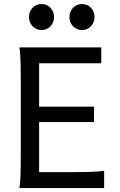

<svg xmlns="http://www.w3.org/2000/svg" viewBox="-20 -953 606 973"><path d="M456.5 -412.6V-334.5H178.2V-80.6H307.1Q391.6 -80.6 436.3 -81.8Q481 -83 507.8 -87.9V0H78.1Q83 -26.4 84.2 -73.7Q85.4 -121.1 85.4 -212.4V-500.5Q85.4 -591.8 84.2 -639.2Q83 -686.5 78.1 -712.9H493.2V-632.3H178.2V-412.6ZM395.5 -932.6Q422.9 -932.6 440.9 -913.3Q459 -894 459 -866.7Q459 -839.4 440.9 -820.1Q422.9 -800.8 395.5 -800.8Q377.9 -800.8 363.3 -809.6Q348.6 -818.4 340.3 -833.5Q332 -848.6 332 -866.7Q332 -884.8 340.3 -899.9Q348.6 -915 363.3 -923.8Q377.9 -932.6 395.5 -932.6ZM190.4 -932.6Q217.8 -932.6 235.8 -913.3Q253.9 -894 253.9 -866.7Q253.9 -839.4 235.8 -820.1Q217.8 -800.8 190.4 -800.8Q172.9 -800.8 158.2 -809.6Q143.6 -818.4 135.3 -833.5Q127 -848.6 127 -866.7Q127 -884.8 135.3 -899.9Q143.6 -915 158.2 -923.8Q172.9 -932.6 190.4 -932.6Z"/></svg>

Font: Lesson One
Style: Regular
Weight: 400
Designer: But Ko, Victor Gaultney, Annie Olsen, Julie Remington, Don Collingsworth, Eric Hays, Becca Hirsbrunner
Version: Version 1.100